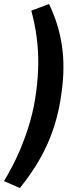

<svg xmlns="http://www.w3.org/2000/svg" viewBox="-51 -741 414 956"><path d="M48 195 -31 161Q14 86 45.5 13Q77 -60 98.5 -134.5Q120 -209 130 -291Q139 -361 139.5 -426Q140 -491 131.5 -555.5Q123 -620 105 -688L193 -721Q242 -620 257.5 -512.5Q273 -405 256 -284Q245 -194 218.5 -111Q192 -28 149 48Q106 124 48 195Z"/></svg>

Font: Nunito Sans 10pt SemiCondensed
Style: Bold Italic
Weight: 700
Width: 4
Italic angle: -9°
Designer: Vernon Adams
Foundry: Vernon Adams
Version: Version 3.101;gftools[0.9.27]